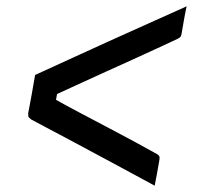

<svg xmlns="http://www.w3.org/2000/svg" viewBox="-20 -603 640 607"><path d="M91 -366Q144 -390 202.5 -417Q261 -444 323 -472Q385 -500 447.5 -528Q510 -556 570 -583Q565 -560 561.5 -539.5Q558 -519 554 -496Q553 -490 551 -487Q549 -484 541 -480Q513 -467 476.5 -450Q440 -433 399 -414.5Q358 -396 315 -376.5Q272 -357 229.5 -337.5Q187 -318 148 -300L164 -325L154 -271L147 -293Q188 -270 233.5 -246Q279 -222 323.5 -198.5Q368 -175 408 -153.5Q448 -132 478 -115Q483 -111 484 -108Q485 -105 484 -98Q481 -79 477 -58Q473 -37 469 -16Q405 -51 339.5 -86Q274 -121 209 -156Q144 -191 79 -225Q75 -228 72.5 -230.5Q70 -233 69.5 -236Q69 -239 69 -244Q75 -275 80.5 -306Q86 -337 91 -366Z"/></svg>

Font: RecMonoLinear Nerd Font Mono
Style: Italic
Weight: 400
Italic angle: -10°
Monospace: yes
Version: Version 1.085; ttfautohint (v1.8.4.7-5d5b);Nerd Fonts 3.2.1